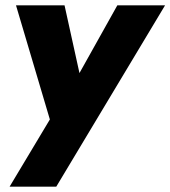

<svg xmlns="http://www.w3.org/2000/svg" viewBox="-20 -480 639 720"><path d="M599 -460H420L278 -206L222 -460H40L167 -32L16 220H191Z"/></svg>

Font: Jost* 800 Heavy Italic
Style: Italic
Weight: 800
Italic angle: -10°
Version: Version 3.200; ttfautohint (v0.97) -l 8 -r 50 -G 200 -x 14 -